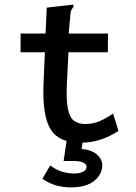

<svg xmlns="http://www.w3.org/2000/svg" viewBox="-20 -608 590 830"><path d="M327 9Q235 9 199 -48.5Q163 -106 168 -244L174 -382H69V-463H177L182 -575L287 -587L297 -588L298 -580Q293 -573 289 -565.5Q285 -558 284 -542L277 -463H447L446 -382H276L269 -243Q266 -175 273.5 -137.5Q281 -100 300 -86Q319 -72 348 -72Q384 -72 412.5 -85Q441 -98 469 -117L492 -42Q454 -17 413.5 -4Q373 9 327 9ZM287 202Q255 202 224.5 194Q194 186 163 165L197 107Q222 126 247.5 134Q273 142 301 142Q324 142 339 134.5Q354 127 354 113Q354 101 339 94.5Q324 88 300 88H255L268 0H338L333 36Q377 40 399.5 60.5Q422 81 422 106Q422 146 387 174Q352 202 287 202Z"/></svg>

Font: Inconsolata SemiExpanded SemiBold
Style: Regular
Weight: 600
Width: 6
Monospace: yes
Designer: Raph Levien, Cyreal, Brenton Simpson
Foundry: Raph Levien, Cyreal, Google
Version: Version 3.001; ttfautohint (v1.8.2.53-6de2)